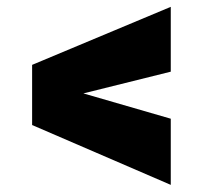

<svg xmlns="http://www.w3.org/2000/svg" viewBox="-20 -524 594 547"><path d="M466.5 2.7 71.5 -167.8V-339.2L466.5 -504.5V-319.8L217.6 -257.9L466.5 -185.8Z"/></svg>

Font: TitilliumWeb ExtraLight
Style: Regular
Weight: 400
Designer: Mohamed Gaber, Accademia di Belle Arti di Urbino and others
Foundry: Kief Type Foundry, Accademia di Belle Arti di Urbino and others
Version: Version 3.000; ttfautohint (v1.8.2)